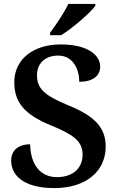

<svg xmlns="http://www.w3.org/2000/svg" viewBox="-20 -951 610 981"><path d="M236 -784V-771H292C351 -807 442 -886 467 -921V-931H329C308 -886 265 -822 236 -784ZM258 10C417 10 520 -74 520 -202C520 -302 460 -359 331 -412C203 -464 169 -501 169 -567C169 -630 214 -667 277 -667C357 -667 385 -592 385 -533C454 -533 492 -564 492 -610C492 -672 425 -724 289 -724C153 -724 53 -650 53 -531C53 -428 105 -366 239 -311C353 -264 402 -231 402 -161C402 -92 353 -46 271 -46C185 -46 136 -111 134 -214C81 -214 37 -188 37 -130C37 -58 97 10 258 10Z"/></svg>

Font: Noto Serif Tamil SemiBold
Style: Regular
Weight: 600
Designer: Indian Type Foundry, Tom Grace, and the Monotype Design Team
Foundry: Monotype Imaging Inc.
Version: Version 2.004